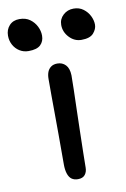

<svg xmlns="http://www.w3.org/2000/svg" viewBox="-134 -774 549 835"><g transform="rotate(-10 140.5 -356.0)"><path d="M142 11Q125 11 114 3Q103 -5 97.5 -22Q92 -39 92 -62Q92 -140 92 -195Q92 -250 91.5 -290.5Q91 -331 91 -366Q91 -401 91 -440Q91 -458 96 -471Q101 -484 112 -492Q123 -500 140 -500Q162 -500 176.5 -485Q191 -470 192 -439Q192 -417 191 -376.5Q190 -336 188.5 -287Q187 -238 186 -188.5Q185 -139 184 -98Q183 -57 183 -33Q183 -14 173 -1.5Q163 11 142 11ZM262 -583Q231 -583 208.5 -607Q186 -631 186 -662Q186 -688 205 -705.5Q224 -723 251 -723Q276 -723 294 -709.5Q312 -696 321.5 -676.5Q331 -657 331 -638Q331 -619 315.5 -601Q300 -583 262 -583ZM27 -575Q5 -575 -12.5 -586Q-30 -597 -40 -615.5Q-50 -634 -50 -656Q-50 -683 -33.5 -701Q-17 -719 11 -719Q39 -719 57.5 -705.5Q76 -692 86 -672Q96 -652 96 -631Q96 -606 80 -590.5Q64 -575 27 -575Z"/></g></svg>

Font: Shantell Sans
Style: Regular
Weight: 400
Designer: Stephen Nixon, Anya Danilova, Shantell Martin
Foundry: Arrow Type
Version: Version 1.008;[ac192a2d6]